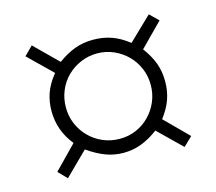

<svg xmlns="http://www.w3.org/2000/svg" viewBox="-75 -553 729 647"><g transform="rotate(-15 290.0 -229.0)"><path d="M136 -107Q92 -161 92 -230Q92 -262 102 -291Q112 -320 137 -351L55 -431L85 -461L165 -382Q197 -405 226 -415.5Q255 -426 289 -426Q324 -426 353.5 -415.5Q383 -405 412 -382L493 -460L523 -431L444 -351Q467 -320 477.5 -291Q488 -262 488 -228Q488 -195 478 -166Q468 -137 445 -107L525 -27L494 3L413 -76Q384 -54 354 -42.5Q324 -31 291 -31Q259 -31 229.5 -42Q200 -53 167 -76L87 3L58 -27ZM290 -378Q260 -378 233 -366.5Q206 -355 185.5 -335Q165 -315 153.5 -287.5Q142 -260 142 -229Q142 -198 153.5 -171Q165 -144 185.5 -123.5Q206 -103 233 -91.5Q260 -80 291 -80Q322 -80 348.5 -91.5Q375 -103 395 -123.5Q415 -144 426.5 -171Q438 -198 438 -229Q438 -260 426.5 -287Q415 -314 395 -334Q375 -354 348 -366Q321 -378 290 -378Z"/></g></svg>

Font: Quattrocento
Style: Regular
Weight: 400
Designer: Pablo Impallari
Foundry: Pablo Impallari, Igino Marini, Branda Gallo
Version: Version 2.000